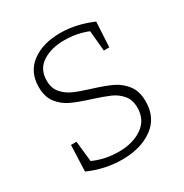

<svg xmlns="http://www.w3.org/2000/svg" viewBox="-165 -832 929 970"><g transform="rotate(-30 299.5 -347.5)"><path d="M315 -380Q383 -359 423.5 -340Q464 -321 492.5 -284.5Q521 -248 521 -188Q521 -93 451 -42.5Q381 8 273 8Q173 8 78 -34L84 -186H116L129 -66Q198 -35 277 -35Q360 -35 414.5 -73Q469 -111 469 -182Q469 -227 445 -255.5Q421 -284 385.5 -299.5Q350 -315 290 -334Q223 -355 183.5 -373.5Q144 -392 116.5 -427Q89 -462 89 -520Q89 -608 153 -655.5Q217 -703 319 -703Q410 -703 506 -662L498 -516H466L455 -635Q392 -661 318 -661Q242 -661 191 -628Q140 -595 140 -528Q140 -484 163.5 -456.5Q187 -429 221.5 -413.5Q256 -398 315 -380Z"/></g></svg>

Font: Bitter Pro Light
Style: Regular
Weight: 300
Designer: Sol Matas, and Bitter project Authors
Foundry: Sol Matas
Version: Version 1.010